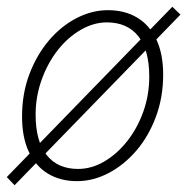

<svg xmlns="http://www.w3.org/2000/svg" viewBox="-21 -522 552 566"><path d="M206 12Q157 12 120.5 -10Q84 -32 64 -74.5Q44 -117 44 -178Q44 -246 65.5 -303Q87 -360 123 -402.5Q159 -445 204.5 -468.5Q250 -492 297 -492Q347 -492 383.5 -470Q420 -448 440 -405.5Q460 -363 460 -302Q460 -235 438.5 -177.5Q417 -120 381 -78Q345 -36 299.5 -12Q254 12 206 12ZM209 -24Q249 -24 286.5 -46Q324 -68 354 -106Q384 -144 401.5 -193Q419 -242 419 -296Q419 -375 386.5 -415.5Q354 -456 294 -456Q255 -456 217 -434Q179 -412 149.5 -374.5Q120 -337 102 -287.5Q84 -238 84 -184Q84 -106 116.5 -65Q149 -24 209 -24ZM22 24 -1 0 487 -502 511 -479Z"/></svg>

Font: Source Sans 3 Light
Style: Italic
Weight: 300
Italic angle: -11°
Designer: Paul D. Hunt
Foundry: Adobe
Version: Version 3.046;hotconv 1.0.118;makeotfexe 2.5.65603